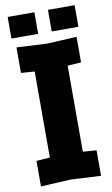

<svg xmlns="http://www.w3.org/2000/svg" viewBox="-96 -911 561 963"><g transform="rotate(-10 185.0 -429.0)"><path d="M32 4V-126L101 -131V-569L32 -574V-704L185 -696L338 -704V-574L269 -569V-131L338 -126V4L185 -4ZM15 -752V-862H151V-752ZM220 -752V-862H356V-752Z"/></g></svg>

Font: Tektur SemiCondensed
Style: Bold
Weight: 700
Width: 4
Designer: Adam Jagosz
Foundry: Adam Jagosz
Version: Version 1.005;gftools[0.9.30]